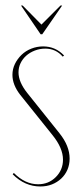

<svg xmlns="http://www.w3.org/2000/svg" viewBox="-20 -669 282 695"><path d="M207 -464Q182 -493 144 -493Q124 -493 106 -486Q88 -479 75 -467.5Q62 -456 54.5 -440.5Q47 -425 47 -407Q47 -372 79 -332L195 -187Q232 -141 232 -95Q232 -73 224 -54.5Q216 -36 201.5 -22.5Q187 -9 168 -1.5Q149 6 126 6Q70 6 26 -38L30 -43Q71 -2 118 -2Q156 -2 182 -28Q208 -54 208 -91Q208 -133 170 -180L53 -326Q25 -362 25 -398Q25 -419 34 -437.5Q43 -456 58 -470.5Q73 -485 93.5 -493Q114 -501 136 -501Q181 -501 212 -468ZM62 -649 130 -580 199 -649H205L133 -545H127L56 -649Z"/></svg>

Font: Moniqa Thin Display
Style: Regular
Weight: 100
Designer: Rajesh Rajput
Foundry: Rajesh Rajput
Version: Version 1.000